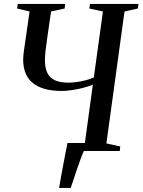

<svg xmlns="http://www.w3.org/2000/svg" viewBox="-20 -763 720 970"><path d="M278.5 186.5Q282 166.5 287.2 136.5Q292.5 106.5 298.8 73.5Q305 40.5 310.8 10.2Q316.5 -20 321 -40.5H428.5L403.5 0Q395.5 17.5 386.5 42.2Q377.5 67 368.2 94Q359 121 351 145.5Q343 170 337 186.5ZM316 0 319 -23 408.5 -38.5 449 -335Q425 -325.5 397 -318.5Q369 -311.5 341.5 -307.5Q314 -303.5 291.5 -303.5Q240 -303.5 202.8 -314.8Q165.5 -326 142.2 -346.5Q119 -367 108 -396.2Q97 -425.5 97 -461Q97 -472 98.2 -484Q99.5 -496 101 -507.5L129.5 -705L66.5 -720L69.5 -743H309.5L306.5 -720L238 -705L218 -567Q213.5 -535.5 210.2 -508Q207 -480.5 207 -457Q207 -421 218.5 -396Q230 -371 255.8 -358.2Q281.5 -345.5 325.5 -345.5Q343.5 -345.5 366.5 -348.5Q389.5 -351.5 412.8 -357.5Q436 -363.5 454 -372L500 -705L431.5 -720L434.5 -743H679.5L676.5 -720L609 -705L517.5 -38.5L587.5 -23L585 0Z"/></svg>

Font: Merriweather 120pt
Style: Italic
Weight: 400
Italic angle: -7.8°
Version: Version 2.101